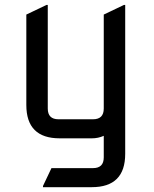

<svg xmlns="http://www.w3.org/2000/svg" viewBox="-20 -567 631 787"><path d="M224.6 0Q87.9 0 87.9 -136.7V-507.3L170.9 -546.9H175.8V-122.1Q175.8 -78.1 219.7 -78.1H361.3Q405.3 -78.1 405.3 -122.1V-507.3L488.3 -546.9H493.2V63.5Q493.2 200.2 356.4 200.2H156.2V195.3L190.9 122.1H361.3Q405.3 122.1 405.3 78.1V-10.3Q382.8 0 356.4 0Z"/></svg>

Font: Nova Square
Style: Book
Weight: 400
Designer: Wojciech Kalinowski "wmk69" (wmk69@o2.pl)
Foundry: Wojciech Kalinowski "wmk69" (wmk69@o2.pl)
Version: Version 3.1.0; 2021-05-23